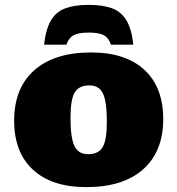

<svg xmlns="http://www.w3.org/2000/svg" viewBox="-20 -752 727 787"><path d="M333.5 15Q192.5 15 115.2 -56.2Q38 -127.5 38 -257.5Q38 -391 120.5 -464Q203 -537 353.5 -537Q494.5 -537 571.8 -465.8Q649 -394.5 649 -264.5Q649 -131 566.8 -58Q484.5 15 333.5 15ZM341 -120Q384 -120 401 -149.2Q418 -178.5 418 -252Q418 -335.5 402 -368.8Q386 -402 346 -402Q303.5 -402 286.2 -372.8Q269 -343.5 269 -270Q269 -186.5 285.2 -153.2Q301.5 -120 341 -120ZM343.5 -618.5Q301 -618.5 281 -607.2Q261 -596 252.5 -569H160.5Q168 -633 188.8 -668.2Q209.5 -703.5 247.5 -717.8Q285.5 -732 343.5 -732Q402 -732 439.8 -717.8Q477.5 -703.5 498.5 -668.2Q519.5 -633 526.5 -569H434.5Q426 -596 406.2 -607.2Q386.5 -618.5 343.5 -618.5Z"/></svg>

Font: Newsreader Caption ExtraBold
Style: Regular
Weight: 800
Designer: Hugues Gentile
Foundry: Production Type
Version: Version 1.001